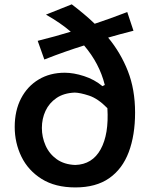

<svg xmlns="http://www.w3.org/2000/svg" viewBox="-20 -839 680 873"><path d="M181.6 -568.4 151.4 -653.3Q192.9 -663.6 230.7 -674.1Q268.6 -684.6 301.8 -694.8Q255.4 -734.9 189 -772.5L306.2 -819.3Q332.5 -799.3 358.9 -777.3Q385.3 -755.4 410.6 -731Q443.8 -742.2 481.2 -755.4Q518.6 -768.6 558.6 -784.2L586.9 -699.2Q524.9 -683.6 471.7 -668Q528.8 -599.1 561.5 -515.6Q594.2 -432.1 594.2 -327.1Q594.2 -224.1 565.4 -147.5Q536.6 -70.8 476.6 -28.8Q416.5 13.2 322.8 13.2Q231 13.2 169.4 -25.4Q107.9 -64 77.4 -126.7Q46.9 -189.5 46.9 -261.7Q46.9 -335.9 75.7 -391.4Q104.5 -446.8 155.8 -477.5Q207 -508.3 274.4 -508.3Q314.9 -508.3 362.3 -492.9Q409.7 -477.5 445.8 -447.3L456.5 -452.6Q432.1 -550.8 362.3 -632.3Q318.8 -618.7 275.6 -603.5Q232.4 -588.4 181.6 -568.4ZM468.3 -347.2Q425.3 -391.1 384.8 -404.3Q344.2 -417.5 319.8 -418Q270 -416 236.8 -393.3Q203.6 -370.6 187 -335Q170.4 -299.3 170.4 -257.3Q170.4 -215.3 187.3 -177.2Q204.1 -139.2 238 -115Q272 -90.8 322.3 -88.9Q399.9 -91.3 437.7 -160.2Q475.6 -229 468.3 -347.2Z"/></svg>

Font: Pinar DS1 SemiBold
Style: Regular
Weight: 600
Designer: Amin Abedi
Version: Version 3.000